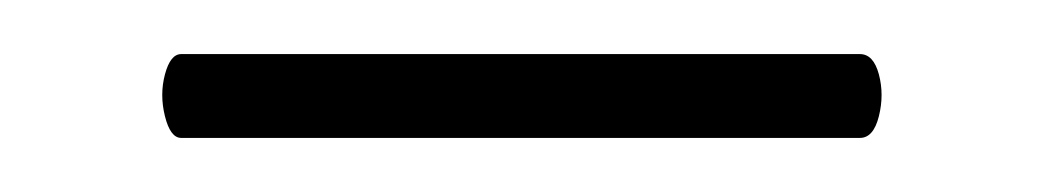

<svg xmlns="http://www.w3.org/2000/svg" viewBox="-20 -531 385 71"><path d="M47 -480Q43 -480 41 -488Q39 -496 41 -503.5Q43 -511 47 -511H298Q303 -511 305 -503.5Q307 -496 305 -488Q303 -480 298 -480Z"/></svg>

Font: Cormorant Garamond Light Medium
Style: Regular
Weight: 500
Version: Version 4.001